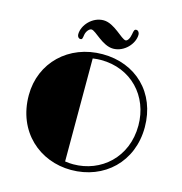

<svg xmlns="http://www.w3.org/2000/svg" viewBox="-128 -1010 1072 1134"><g transform="rotate(15 408.5 -443.0)"><path d="M53.2 -353.5C53.2 -129.4 216.3 9.3 407.7 9.3C610.4 9.3 764.2 -134.8 764.2 -346.7C764.2 -558.1 615.7 -699.7 412.6 -699.7C206.1 -699.7 53.2 -552.2 53.2 -353.5ZM361.8 -30.3V-660.2C381.3 -663.1 398.9 -664.1 412.1 -664.1C596.7 -664.1 725.1 -526.9 725.1 -346.7C725.1 -150.9 580.6 -26.4 412.1 -26.4C398.4 -26.4 380.4 -27.3 361.8 -30.3ZM261.2 -752C273.4 -752 273.4 -758.3 277.3 -782.7C281.7 -805.7 298.3 -823.7 311 -823.7C337.4 -823.7 396 -747.1 462.9 -747.1C530.8 -747.1 586.9 -809.6 586.9 -865.7C586.9 -878.9 578.1 -890.1 567.9 -890.1C556.2 -890.1 553.2 -883.3 549.3 -858.4C544.9 -831.1 532.7 -813.5 521.5 -813.5C495.6 -813.5 432.6 -894.5 366.2 -894.5C297.9 -894.5 242.2 -832 242.2 -775.9C242.2 -761.7 251 -752 261.2 -752Z"/></g></svg>

Font: Limelight
Style: Regular
Weight: 400
Designer: Nicole Fally
Foundry: Nicole Fally
Version: Version 1.002